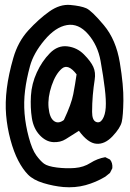

<svg xmlns="http://www.w3.org/2000/svg" viewBox="-20 -794 540 797"><path d="M243.2 -17.6Q201.2 -21.5 159.7 -34.2Q118.2 -46.9 96.2 -69.3Q74.2 -91.8 55.7 -127.4Q37.1 -163.1 23.4 -213.9Q9.8 -264.6 5.4 -316.4Q1 -368.2 8.3 -426.8Q15.6 -485.4 35.2 -553.2Q54.7 -621.1 97.7 -668Q140.6 -714.8 184.6 -746.1Q228.5 -777.3 272 -773.4Q315.4 -769.5 337.9 -759.8Q360.4 -750 411.1 -689.5Q461.9 -628.9 477.5 -533.7Q493.2 -438.5 492.2 -376Q491.2 -313.5 485.4 -288.1Q479.5 -262.7 447.3 -228.5Q415 -194.3 379.9 -197.3Q344.7 -200.2 307.6 -251Q276.4 -231.4 253.4 -216.8Q230.5 -202.1 200.2 -204.1Q169.9 -206.1 144.5 -233.4Q119.1 -260.7 112.3 -303.7Q105.5 -346.7 108.4 -396.5Q111.3 -446.3 132.8 -493.2Q154.3 -540 187 -573.2Q219.7 -606.4 259.8 -601.6Q299.8 -596.7 328.1 -568.4Q356.4 -540 367.2 -516.6Q377.9 -493.2 373 -462.9Q368.2 -432.6 365.2 -398.4Q362.3 -364.3 362.3 -329.6Q362.3 -294.9 378.4 -288.1Q394.5 -281.2 405.8 -299.3Q417 -317.4 418.9 -347.7Q420.9 -377.9 415 -426.8Q409.2 -475.6 397.5 -541Q385.7 -606.4 345.7 -652.3Q305.7 -698.2 257.8 -689.9Q210 -681.6 164.6 -627.4Q119.1 -573.2 104.5 -519.5Q89.8 -465.8 84 -418Q78.1 -370.1 82 -322.3Q85.9 -274.4 99.6 -223.6Q113.3 -172.9 130.4 -149.4Q147.5 -126 162.6 -114.7Q177.7 -103.5 216.3 -98.6Q254.9 -93.8 291 -96.7Q327.1 -99.6 355.5 -117.7Q383.8 -135.7 417 -141.6L436.5 -131.8Q448.2 -118.2 446.3 -95.7L436.5 -76.2L417 -60.5Q377.9 -37.1 335 -25.4Q292 -13.7 243.2 -17.6ZM245.1 -295.9Q276.4 -362.3 284.2 -403.3Q292 -444.3 297.9 -485.4Q262.7 -531.2 236.8 -509.3Q210.9 -487.3 194.3 -438.5Q177.7 -389.6 181.6 -347.7Q185.5 -305.7 203.6 -292Q221.7 -278.3 245.1 -295.9Z"/></svg>

Font: NaikaiFont
Style: Regular-Lite
Weight: 400
Version: Version 1.67